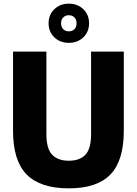

<svg xmlns="http://www.w3.org/2000/svg" viewBox="-20 -1023 750 1053"><path d="M357.5 10Q201 10 126.2 -66Q51.5 -142 51.5 -305.5V-740H234.5V-286.5Q234.5 -207.5 266 -174.5Q297.5 -141.5 357.5 -141.5Q417.5 -141.5 448.5 -174.5Q479.5 -207.5 479.5 -286.5V-740H659V-305.5Q659 -142 585.5 -66Q512 10 357.5 10ZM357.5 -788Q309.5 -788 278 -818.2Q246.5 -848.5 246.5 -895.5Q246.5 -942 278 -972.5Q309.5 -1003 357.5 -1003Q405.5 -1003 437 -972.5Q468.5 -942 468.5 -895.5Q468.5 -848.5 437 -818.2Q405.5 -788 357.5 -788ZM357.5 -851Q376.5 -851 388.2 -863Q400 -875 400 -895.5Q400 -915.5 388.2 -927.5Q376.5 -939.5 357.5 -939.5Q338.5 -939.5 326.8 -927.5Q315 -915.5 315 -895.5Q315 -875 326.8 -863Q338.5 -851 357.5 -851Z"/></svg>

Font: Encode Sans SmCnd XBd
Style: Regular
Weight: 800
Width: 4
Designer: Multiple Designers
Foundry: Impallari Type
Version: Version 3.002; ttfautohint (v1.8.3) -l 8 -r 50 -G 200 -x 14 